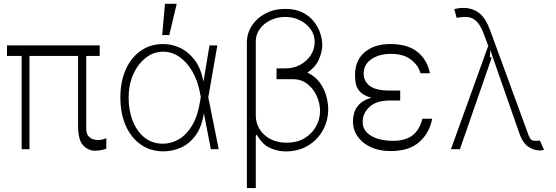

<svg xmlns="http://www.w3.org/2000/svg" viewBox="-20 -784 2920 1009"><path d="M503.9 -545.5V-490.1H433.2V-111.2Q432.9 -83.1 444.1 -69.6Q455.3 -56.1 470.2 -52Q485.1 -47.9 496.1 -47.9Q507.5 -47.9 520.4 -51.5Q533.4 -55 538.7 -57.9V-2.5Q533.4 -0.7 518.5 3.4Q503.6 7.5 478.7 8.2Q442.8 7.5 416.5 -20.6Q390.3 -48.7 390.3 -123.6V-490.1H134.9V0H93.8V-490.1H16.7V-545.5Z M835.6 11.4Q768.5 10.3 718.4 -25.4Q668.3 -61.1 640.4 -124.5Q612.6 -187.9 612.6 -271.7Q612.6 -354.8 640.6 -418.1Q668.7 -481.5 719.5 -517Q770.2 -552.6 837.7 -552.6Q884.6 -552.6 928.1 -531.6Q971.6 -510.7 1003.9 -467.3Q1036.2 -424 1048.7 -356.9H1049.4L1081 -545.5H1122.2L1074.6 -272.7L1129.3 0H1088.1L1051.8 -187.1H1051.1Q1039.4 -113.6 1006 -69.8Q972.7 -25.9 927.7 -6.9Q882.8 12.1 835.6 11.4ZM1035.2 -274.1 1031.6 -293Q1020.2 -357.6 991.7 -407.1Q963.1 -456.7 923.3 -484.6Q883.5 -512.4 837.7 -512.4Q787.3 -512.4 745.9 -480.1Q704.5 -447.8 680.2 -393.1Q655.9 -338.4 655.9 -271.3Q655.9 -201.3 678.3 -146.5Q700.6 -91.6 740.9 -60.2Q781.2 -28.8 835.6 -28.8Q880.3 -28.8 920.5 -52.4Q960.6 -76 990.1 -125.4Q1019.5 -174.7 1031.6 -252.5ZM832.4 -599.8 846.9 -764.2H908.7L869.7 -599.8Z M1479 -737.2Q1531.6 -737.2 1568.5 -719.1Q1605.5 -701 1628.6 -672.1Q1651.6 -643.1 1662.5 -610.4Q1673.3 -577.8 1673.7 -548.3Q1673.3 -509.6 1654.8 -469.5Q1636.4 -429.3 1595.5 -402.3Q1635.3 -383.9 1659.1 -352.1Q1682.9 -320.3 1693.7 -282.7Q1704.5 -245 1704.9 -209.9Q1704.5 -149.1 1676.3 -98.7Q1648.1 -48.3 1598 -18.3Q1547.9 11.7 1481.9 11.7Q1441.1 11.7 1400.2 -5.9Q1359.4 -23.4 1329.9 -75.3L1324.2 -72.4V204.5H1277.3V-559.3Q1277 -607.2 1302.7 -647.7Q1328.5 -688.2 1374.3 -712.7Q1420.1 -737.2 1479 -737.2ZM1433.2 -420.5V-424.4H1477.6Q1522.7 -424.4 1557.9 -443.5Q1593 -462.7 1613.3 -494.3Q1633.5 -525.9 1633.9 -563.6Q1633.5 -601.2 1612.2 -630.9Q1590.9 -660.5 1555.8 -677.7Q1520.6 -695 1479 -695Q1437.1 -695 1401.8 -677.9Q1366.5 -660.9 1345.2 -631.6Q1323.9 -602.3 1324.2 -565.7V-177.6Q1324.2 -176.1 1324.2 -175.1Q1324.6 -137.1 1344.5 -104.9Q1364.3 -72.8 1400.6 -53.4Q1436.8 -34.1 1486.2 -34.1Q1540.8 -34.1 1580.1 -57.5Q1619.3 -81 1640.6 -119.1Q1661.9 -157.3 1661.9 -201.3Q1661.9 -239.7 1645.1 -278.1Q1628.2 -316.4 1596.1 -342.2Q1563.9 -367.9 1518.1 -367.9H1467.7Q1466.6 -367.9 1465.9 -367.9H1433.2Z M2083.1 -283V-255.7H2025.2Q1956 -255.3 1920.6 -221.1Q1885.3 -186.8 1886 -144.5Q1885.3 -97.3 1929.9 -70.7Q1974.4 -44 2045.1 -44Q2110.4 -44 2147.5 -72.3Q2184.7 -100.5 2199.9 -160.2H2251.1Q2237.9 -87 2184.5 -38.5Q2131 9.9 2032.3 9.9Q1974.4 9.9 1929.9 -10.1Q1885.3 -30.2 1860.1 -65.7Q1834.9 -101.2 1834.9 -147.7Q1834.9 -165.1 1840.7 -188.7Q1846.6 -212.4 1867.2 -234.9Q1887.8 -257.5 1931.8 -270.6Q1889.6 -282 1871.4 -302.6Q1853.3 -323.2 1849.4 -346.4Q1845.5 -369.7 1845.9 -390.3Q1845.5 -465.6 1896 -509.1Q1946.4 -552.6 2030.9 -552.6Q2121.8 -552.6 2173.3 -511.7Q2224.8 -470.9 2239.3 -398.8H2190Q2177.6 -442.1 2138.8 -471.4Q2100.1 -500.7 2035.5 -501.1Q1971.9 -500.7 1931.5 -473Q1891 -445.3 1891.3 -397.7Q1891 -357.2 1923.3 -332.7Q1955.6 -308.2 2025.2 -308.2H2083.1Z M2812.9 6.4Q2784.4 6.4 2754.8 -14Q2725.1 -34.4 2706.3 -92L2556.5 -521L2554.3 -482.6H2564.6L2397 0H2349.8L2545.8 -543L2520.6 -610.4Q2503.6 -653.8 2483.5 -672.8Q2463.4 -691.8 2438.2 -694.2Q2413 -696.7 2380 -690L2367.2 -735.4Q2366.5 -736.2 2381 -739.2Q2395.6 -742.2 2415.1 -742.5Q2462 -742.2 2496.6 -716.6Q2531.2 -691.1 2555.8 -624.6L2757.5 -73.9Q2757.5 -73.9 2757.5 -73.5Q2758.9 -69.2 2766 -56.5Q2773.1 -43.7 2794.4 -44Q2797.6 -43.7 2803.3 -44.2Q2808.9 -44.7 2813.2 -45.1Q2816.8 -45.5 2817.1 -45.5L2839.1 3.9Q2827.8 6 2822.3 6.4Q2816.8 6.7 2812.9 6.4Z"/></svg>

Font: Inter Extra Light BETA
Style: Regular
Weight: 200
Designer: Rasmus Andersson
Foundry: rsms
Version: Version 3.011;git-f93a4a705